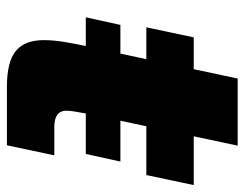

<svg xmlns="http://www.w3.org/2000/svg" viewBox="-96 -611 707 555"><g transform="rotate(90 257.5 -333.5)"><path d="M30 -228 52 -328H135L151 -403H59L88 -540H180L207 -667H401L374 -540H515L486 -403H345L329 -328H447L425 -228H308Q305 -211 302.5 -196.5Q300 -182 300 -172Q300 -137 347 -137H429L400 0H231Q158 0 127 -26Q96 -52 96 -106Q96 -134 101 -164.5Q106 -195 113 -228Z"/></g></svg>

Font: Geist Black
Style: Italic
Weight: 900
Italic angle: -12°
Designer: Basement.studio, Andrés Briganti, Mateo Zaragoza
Foundry: Basement.studio, Vercel, Andrés Briganti, Guido Ferreyra, Mateo Zaragoza
Version: Version 1.500; ttfautohint (v1.8.4.7-5d5b)